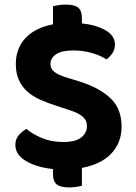

<svg xmlns="http://www.w3.org/2000/svg" viewBox="-20 -740 592 837"><path d="M256 -121Q310 -121 334.5 -141Q359 -161 359 -190Q359 -216 340 -232Q321 -248 283 -260L228 -278Q187 -291 154 -306Q121 -321 98 -342Q75 -363 62 -392Q49 -421 49 -461Q49 -529 91 -574Q133 -619 211 -634V-713Q219 -715 234.5 -717.5Q250 -720 267 -720Q304 -720 320.5 -707Q337 -694 337 -660V-638Q401 -631 441 -607.5Q481 -584 481 -546Q481 -524 470 -508Q459 -492 444 -481Q421 -497 382.5 -508.5Q344 -520 299 -520Q249 -520 224.5 -503.5Q200 -487 200 -461Q200 -440 216.5 -427Q233 -414 267 -403L323 -386Q413 -358 461.5 -312Q510 -266 510 -188Q510 -119 466 -71.5Q422 -24 337 -8V70Q329 72 314 74.5Q299 77 281 77Q244 77 227.5 64Q211 51 211 17V-3Q138 -11 92.5 -38.5Q47 -66 47 -108Q47 -134 62 -151Q77 -168 95 -178Q121 -156 162 -138.5Q203 -121 256 -121Z"/></svg>

Font: Baloo Bhaina 2
Style: Bold
Weight: 700
Designer: Yesha Goshar, Manish Minz, Shuchita Grover and Ek Type
Foundry: Ek Type
Version: Version 1.640;hotconv 1.0.111;makeotfexe 2.5.65597; ttfautoh